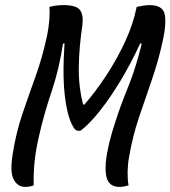

<svg xmlns="http://www.w3.org/2000/svg" viewBox="-20 -727 668 753"><path d="M112 0Q97 6 78 6Q50 6 34 -22.5Q18 -51 30 -124Q43 -207 68 -280.5Q93 -354 120 -429Q147 -504 165 -589Q177 -649 174 -700Q202 -707 228 -707Q279 -707 293.5 -688Q308 -669 303 -628Q290 -540 289 -463.5Q288 -387 306 -317H311Q354 -366 396.5 -430.5Q439 -495 471 -564.5Q503 -634 516 -700Q531 -703 543.5 -705Q556 -707 566 -707Q619 -707 626 -670.5Q633 -634 619 -570Q601 -487 575 -412.5Q549 -338 524.5 -265Q500 -192 486 -110Q481 -83 480.5 -54Q480 -25 484 0Q477 2 468 4Q459 6 449 6Q418 6 404.5 -15.5Q391 -37 395 -91Q402 -159 433 -251Q452 -311 482.5 -386Q513 -461 536 -556L530 -557Q494 -479 453 -411Q412 -343 371.5 -292Q331 -241 297 -215Q294 -214 288 -214Q279 -214 273 -221Q248 -253 236 -338Q224 -423 233 -557L227 -556Q212 -456 182.5 -368.5Q153 -281 134 -198Q122 -147 116.5 -101Q111 -55 112 0Z"/></svg>

Font: Recursive Mn Csl St
Style: Italic
Weight: 400
Italic angle: -15°
Monospace: yes
Version: Version 1.079;hotconv 1.0.112;makeotfexe 2.5.65598; ttfautoh